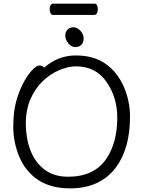

<svg xmlns="http://www.w3.org/2000/svg" viewBox="-20 -1018 785 1056"><path d="M366 18Q259 18 189.5 -28.5Q120 -75 86.5 -155Q53 -235 53 -319.5Q53 -404 69.5 -462.5Q86 -521 110 -565Q134 -609 158 -633.5Q182 -658 197.5 -658Q213 -658 223 -646Q299 -713 397 -713Q495 -713 560 -667.5Q625 -622 660 -543Q695 -464 695 -375Q695 -200 616 -95Q529 18 366 18ZM354 -46Q498 -46 565 -145Q625 -234 625 -371Q625 -483 565.5 -568Q506 -653 399 -653Q356 -653 307.5 -633Q259 -613 217 -573.5Q175 -534 148.5 -475Q122 -416 122 -337.5Q122 -259 147 -192.5Q172 -126 224 -86Q276 -46 354 -46ZM427.5 -772Q415 -759 394 -759Q373 -759 356 -779.5Q339 -800 339 -821Q339 -842 351 -855Q363 -868 384 -868Q405 -868 422.5 -848.5Q440 -829 440 -807Q440 -785 427.5 -772ZM271 -936Q263 -936 258 -945.5Q253 -955 253 -968Q253 -980 258 -989Q263 -998 272 -998H500Q509 -998 513.5 -989Q518 -980 518 -967Q518 -955 513 -945.5Q508 -936 499 -936Z"/></svg>

Font: LXGW WenKai TC
Style: Regular
Weight: 400
Designer: LXGW / Fontworks Inc.
Foundry: LXGW / Fontworks Inc.
Version: Version 1.330